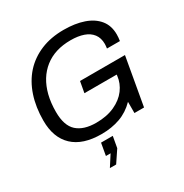

<svg xmlns="http://www.w3.org/2000/svg" viewBox="-207 -858 1192 1247"><g transform="rotate(-30 389.0 -234.0)"><path d="M322 12Q182 12 109.5 -56.5Q37 -125 37 -252Q37 -353 64.5 -435.5Q92 -518 145 -577Q198 -635 273.5 -666.5Q349 -698 445 -698Q530 -698 594 -676Q658 -654 694 -610Q730 -566 730 -500Q730 -489 729 -477Q728 -465 726 -452H629Q630 -461 631 -469.5Q632 -478 632 -485Q632 -530 609.5 -559.5Q587 -589 546.5 -603Q506 -617 451 -617Q332 -617 255 -556Q178 -495 150 -385Q143 -357 139.5 -326Q136 -295 136 -261Q136 -158 185.5 -113.5Q235 -69 328 -69Q408 -69 467 -96Q526 -123 559 -167.5Q592 -212 598 -264L603 -313L639 -274H357L372 -357H709L646 0H574V-84Q524 -33 461 -10.5Q398 12 322 12ZM257 230 309 149H274L290 58H378L363 142L304 230Z"/></g></svg>

Font: Archivo VF Beta
Style: Italic
Weight: 400
Italic angle: -10°
Designer: Hector Gatti
Foundry: Omnibus-Type
Version: Version 1.002